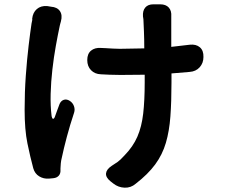

<svg xmlns="http://www.w3.org/2000/svg" viewBox="-20 -815 1040 889"><path d="M216 -784Q245 -782 257.5 -763.5Q270 -745 262 -716Q261 -711 261 -712Q261 -713 257 -697Q248 -655 238.5 -602.5Q229 -550 222.5 -493Q216 -436 214.5 -380.5Q213 -325 219 -277Q221 -266 225.5 -265Q230 -264 234 -274Q239 -288 245 -304.5Q251 -321 256 -334Q263 -349 276 -353Q289 -357 303 -348Q317 -339 322.5 -323.5Q328 -308 323 -293Q304 -236 289.5 -181.5Q275 -127 266 -84Q263 -73 261.5 -58.5Q260 -44 260 -35V-28Q261 -12 252.5 -2Q244 8 228 10L207 12Q182 14 161.5 1.5Q141 -11 134 -36Q120 -88 107 -151Q94 -214 94 -307Q94 -389 99.5 -465Q105 -541 112.5 -603.5Q120 -666 126 -706Q129 -720 129.5 -723Q130 -726 129.5 -725.5Q129 -725 129 -728Q132 -757 150.5 -773Q169 -789 198 -787ZM384 -537Q384 -566 401.5 -580.5Q419 -595 447 -593Q454 -593 469.5 -592Q485 -591 503.5 -590Q522 -589 535 -589L648 -591Q648 -632 646.5 -669Q645 -706 644 -726Q642 -736 642 -739Q640 -765 652.5 -780Q665 -795 690 -795H722Q748 -795 761.5 -780Q775 -765 773 -739Q773 -738 773 -735Q773 -732 773 -727V-598L859 -608Q888 -611 905.5 -596Q923 -581 922 -551Q922 -523 904.5 -503.5Q887 -484 858 -482L774 -475V-433Q774 -345 769 -276.5Q764 -208 748 -153.5Q732 -99 698.5 -53.5Q665 -8 608 36Q586 55 557 54Q528 53 505 35L491 24Q469 6 471 -12.5Q473 -31 497 -47Q514 -58 525 -65.5Q536 -73 557 -96Q596 -136 616 -182Q636 -228 643 -289Q650 -350 650 -434V-469L538 -468Q506 -468 488 -469Q470 -470 447 -471Q419 -472 401.5 -490Q384 -508 384 -537Z"/></svg>

Font: Chiron GoRound TC
Style: Bold
Weight: 700
Designer: Ryoko NISHIZUKA 西塚涼子 (kana, bopomofo & ideographs); Paul D. Hunt (Latin, Greek & Cyrillic); Sandoll Communications 산돌커뮤니
Foundry: Adobe
Version: Version 1.000;hotconv 1.1.1;makeotfexe 2.6.0